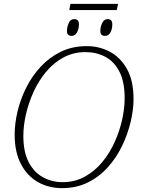

<svg xmlns="http://www.w3.org/2000/svg" viewBox="-20 -964 731 995"><path d="M339 -912 345 -944H592L585 -912ZM351 -778Q327 -778 327 -803Q327 -824 336 -844.5Q345 -865 365 -865Q389 -865 389 -838Q389 -814 379 -796Q369 -778 351 -778ZM524 -778Q500 -778 500 -803Q500 -824 509.5 -844.5Q519 -865 538 -865Q562 -865 562 -838Q562 -814 552.5 -796Q543 -778 524 -778ZM301 11Q232 11 176.5 -20.5Q121 -52 88.5 -114Q56 -176 56 -266Q56 -324 71 -387Q86 -450 116 -510Q146 -570 191 -618.5Q236 -667 295.5 -696Q355 -725 430 -725Q494 -725 549 -696Q604 -667 638 -606.5Q672 -546 672 -450Q672 -395 657 -332Q642 -269 613 -208.5Q584 -148 539.5 -98Q495 -48 435.5 -18.5Q376 11 301 11ZM304 -20Q368 -20 419.5 -48.5Q471 -77 509.5 -123.5Q548 -170 574 -227.5Q600 -285 613 -344Q626 -403 626 -455Q626 -540 599 -592.5Q572 -645 526 -669.5Q480 -694 423 -694Q360 -694 308.5 -666Q257 -638 218.5 -591.5Q180 -545 154 -488Q128 -431 114.5 -371.5Q101 -312 101 -260Q101 -176 129 -123Q157 -70 203.5 -45Q250 -20 304 -20Z"/></svg>

Font: Noto Serif ExtraLight
Style: Italic
Weight: 200
Italic angle: -12°
Designer: Monotype Design Team
Foundry: Monotype Imaging Inc.
Version: Version 2.014; ttfautohint (v1.8.4.7-5d5b)